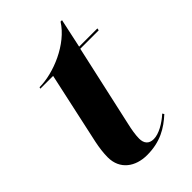

<svg xmlns="http://www.w3.org/2000/svg" viewBox="-207 -751 840 840"><g transform="rotate(-45 213.5 -330.5)"><path d="M189 10C271 10 323 -22 369 -64L364 -72C332 -43 291 -19 259 -19C229 -19 215 -37 215 -66C215 -89 220 -118 227 -148L311 -526H425L427 -536H314L343 -671H334C280 -585 153 -533 66 -533L64 -526H143L70 -191C64 -162 60 -132 60 -105C60 -30 117 10 189 10Z"/></g></svg>

Font: Noto Serif Display SemiCondensed ExtraBold
Style: Italic
Weight: 800
Width: 4
Italic angle: -12°
Designer: Monotype Design Team
Foundry: Monotype Imaging Inc.
Version: Version 2.009